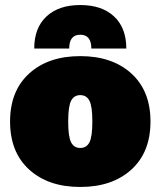

<svg xmlns="http://www.w3.org/2000/svg" viewBox="-20 -733 638 763"><path d="M482 -540H343Q343 -595 299 -595Q255 -595 255 -540H116Q116 -622 164.5 -667.5Q213 -713 299 -713Q385 -713 433.5 -667.5Q482 -622 482 -540ZM96 -441Q172 -510 299 -510Q426 -510 502 -441Q578 -372 578 -250Q578 -128 502 -59Q426 10 299 10Q172 10 96 -59Q20 -128 20 -250Q20 -372 96 -441ZM335.5 -332.5Q324 -355 299 -355Q274 -355 262.5 -332.5Q251 -310 251 -250Q251 -190 262.5 -167.5Q274 -145 299 -145Q324 -145 335.5 -167.5Q347 -190 347 -250Q347 -310 335.5 -332.5Z"/></svg>

Font: Elaine Sans Black
Style: Regular
Weight: 900
Designer: Wei Huang
Foundry: Wei Huang
Version: Version 2.001;December 24, 2019;FontCreator 12.0.0.2547 64-b